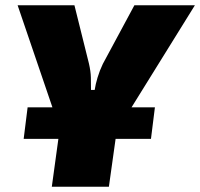

<svg xmlns="http://www.w3.org/2000/svg" viewBox="-20 -710 761 730"><path d="M721 -690 420 -205 212 -206 47 -690H263L318 -469Q325 -439 325.5 -415Q326 -391 326 -368H340Q343 -389 351 -415.5Q359 -442 371 -467L491 -690ZM440 -328 394 0H177L222 -328ZM569 -302 554 -182H70L85 -302Z"/></svg>

Font: Exo 2 Black
Style: Italic
Weight: 900
Italic angle: -8°
Designer: Natanael Gama
Foundry: Natanael Gama
Version: Version 2.010